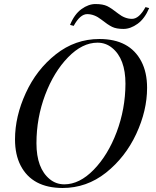

<svg xmlns="http://www.w3.org/2000/svg" viewBox="-20 -915 769 949"><path d="M297.9 -3.9Q373 -3.9 443.4 -76.2Q513.7 -148.4 556.6 -262.2Q599.6 -376.5 600.1 -501Q600.1 -625 533.7 -678.7Q502.4 -704.1 461.9 -704.1Q386.7 -704.1 316.4 -631.8Q246.1 -559.6 203.1 -445.8Q160.2 -331.5 160.2 -207Q160.2 -83 226.1 -29.3Q257.3 -3.9 297.9 -3.9ZM471.2 -722.2Q621.1 -722.2 678.7 -611.3Q707 -557.1 707 -481Q707 -368.2 653.3 -252.9Q599.6 -137.7 503.9 -61.5Q408.2 14.2 289.1 14.2Q139.2 13.7 82 -96.7Q54.2 -150.4 54.2 -226.1Q54.2 -339.4 107.4 -455.1Q160.2 -570.8 255.9 -646.5Q351.6 -722.2 471.2 -722.2ZM453.1 -895Q488.3 -895 509.8 -884.8Q530.8 -874.5 564 -848.1Q597.2 -821.8 632.3 -821.8Q667.5 -821.8 699.2 -879.9L717.3 -875Q695.3 -822.8 660.2 -797.4Q625 -772 590.3 -772Q555.2 -772 534.2 -782.2Q513.2 -792.5 480 -818.8Q446.3 -845.2 411.1 -845.2Q376 -845.2 344.2 -787.1L326.2 -792Q347.7 -844.7 382.8 -870.1Q418 -895.5 453.1 -895Z"/></svg>

Font: PlayfairDisplay-Italic
Style: Italic
Weight: 400
Italic angle: -14°
Designer: Claus Eggers Sørensen
Foundry: Claus Eggers Sørensen
Version: Version 1.002;PS 001.002;hotconv 1.0.70;makeotf.lib2.5.58329